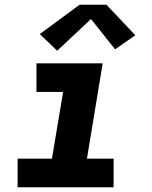

<svg xmlns="http://www.w3.org/2000/svg" viewBox="-20 -786 640 806"><path d="M54 0V-120H198L245 -400H133V-520H411L345 -120H457V0ZM220 -573 147 -643 314 -766H427L548 -638L463 -579L362 -706Z"/></svg>

Font: Iosevka SS04 Heavy Extended
Style: Italic
Weight: 900
Width: 7
Italic angle: -9°
Monospace: yes
Designer: Belleve Invis
Foundry: Belleve Invis
Version: Version 19.0.0; ttfautohint (v1.8.4)